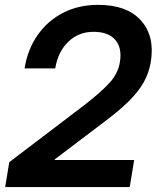

<svg xmlns="http://www.w3.org/2000/svg" viewBox="-20 -759 636 779"><path d="M1 0 17.6 -101.1 320.3 -331.1Q386.7 -382.3 422.9 -421.4Q459 -460.4 466.3 -506.3Q476.1 -564 448 -596.9Q419.9 -629.9 359.4 -629.9Q298.8 -629.9 257.1 -589.6Q215.3 -549.3 204.1 -481.4H79.6Q92.3 -559.6 133.1 -617.4Q173.8 -675.3 236.6 -707.3Q299.3 -739.3 377.9 -739.3Q495.6 -739.3 552.2 -675.5Q608.9 -611.8 591.8 -507.8Q584.5 -463.4 563 -425Q541.5 -386.7 500.5 -346.4Q459.5 -306.2 392.1 -256.3L202.1 -112.3L201.7 -109.9H524.4L506.3 0Z"/></svg>

Font: Inter Display Semi Bold
Style: Italic
Weight: 600
Italic angle: -9.39999°
Designer: Rasmus Andersson
Foundry: rsms
Version: Version 4.000;git-4fc901f